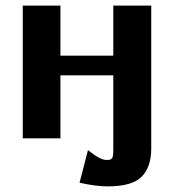

<svg xmlns="http://www.w3.org/2000/svg" viewBox="-20 -492 632 683"><path d="M61 0V-472H195V-294H383V-472H518V36Q518 102 484 136.5Q450 171 363 171Q321 171 263 158L293 42Q336 77 358 77Q367 77 370 76.5Q373 76 377 72.5Q381 69 382 60.5Q383 52 383 37V-224H195V0Z"/></svg>

Font: Coval
Style: Black
Weight: 1000
Foundry: Context Ltd
Version: Version 001.000